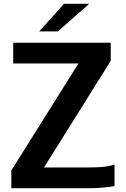

<svg xmlns="http://www.w3.org/2000/svg" viewBox="-20 -996 666 1016"><path d="M40 0V-94L395 -660H50V-770H566V-674L213 -110H447Q481 -110 514.5 -112Q548 -114 586 -125V-11.5Q559.5 -6 521.5 -3Q483.5 0 445 0ZM187.5 -830 318.5 -976H452.5L286.5 -830Z"/></svg>

Font: Junction
Style: Bold
Weight: 700
Designer: Caroline Hadilaksono
Foundry: Caroline Hadilaksono, Tyler Finck, The League of Moveable Type
Version: Version 2.000; ttfautohint (v1.8.3)